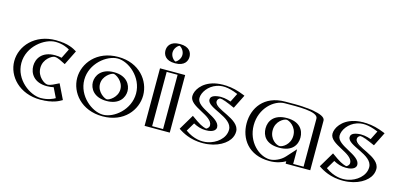

<svg xmlns="http://www.w3.org/2000/svg" viewBox="-69 -1229 3534 1695"><g transform="rotate(15 1697.5 -382.0)"><path d="M514 -31 454 -154C454 -154 421 -130 368 -130C301 -130 246 -186 246 -257C246 -327 301 -383 368 -383C421 -383 454 -359 454 -359L514 -480C514 -480 456 -528 342 -528C193 -528 58 -406 58 -255C58 -105 194 15 342 15C456 15 514 -31 514 -31ZM494.7 -36.3C474 -24 423.3 0 342 0C201.5 0 73 -114.4 73 -255C73 -396.8 200.7 -513 342 -513C423.8 -513 474.9 -487.3 494.8 -475L447.6 -379.9C430.3 -388.4 404 -398 368 -398C292.4 -398 231 -334.9 231 -257C231 -178.2 292.3 -115 368 -115C404.3 -115 432.2 -125.5 447.5 -133ZM494.7 -36.3 447.5 -133C432.2 -125.5 404.3 -115 368 -115C292.3 -115 231 -178.2 231 -257C231 -334.9 292.4 -398 368 -398C404 -398 430.3 -388.4 447.6 -379.9L494.8 -475C474.9 -487.3 423.8 -513 342 -513C200.7 -513 73 -396.8 73 -255C73 -114.4 201.5 0 342 0C423.3 0 474 -24 494.7 -36.3ZM514.3 -30.4 502.4 -23.3C479.8 -10 426.3 15 342 15C194 15 58 -105 58 -255C58 -406 193 -528 342 -528C427 -528 481 -501.2 502.7 -487.8L514.3 -480.6L454.5 -359.9L441.1 -366.4C425.1 -374.2 401.3 -383 368 -383C301 -383 246 -327 246 -257C246 -186 301 -130 368 -130C401.3 -130 427 -139.7 441 -146.5L454.5 -153.1ZM472.1 -33.5C454.1 -22.2 407.8 0 342 0C244.3 0 98 -102.3 98 -255C98 -408.8 243.6 -513 342 -513C407.8 -513 455 -489.1 472.2 -477.7L429.2 -391C411.6 -395.2 392.2 -398 368 -398C248.9 -398 206 -323.3 206 -257C206 -189.8 248.9 -115 368 -115C392.3 -115 414.5 -118.5 429 -121.9ZM536.9 -33.2 470.7 -168.9 415.8 -142.2C402.3 -135.6 382.9 -130 368 -130C344.5 -130 271 -174.4 271 -257C271 -338.7 344.4 -383 368 -383C383.7 -383 400.4 -378.3 415.9 -370.8L470.6 -344.2L536.9 -477.9C508.8 -495.3 456.2 -528 342 -528C150 -528 33 -394 33 -255C33 -117 151.2 15 342 15C454.8 15 507.1 -15.6 536.9 -33.2Z M791.2 -256C791.2 -194.3 845.4 -140.1 910 -140.1C974.6 -140.1 1027.8 -194.3 1027.8 -256C1027.8 -317.8 974.6 -372.9 910 -372.9C845.4 -372.9 791.2 -317.8 791.2 -256ZM633 -256C633 -111 759 15 911 15C1063 15 1186 -111 1186 -256C1186 -401 1063 -528 911 -528C759 -528 633 -401 633 -256ZM776.2 -256C776.2 -185.6 837.2 -125.1 910 -125.1C982.9 -125.1 1042.8 -185.8 1042.8 -256C1042.8 -326.2 983.1 -387.9 910 -387.9C837 -387.9 776.2 -326.3 776.2 -256ZM648 -256C648 -119.6 767.2 0 911 0C1054.7 0 1171 -119.4 1171 -256C1171 -392.6 1054.6 -513 911 -513C767.2 -513 648 -392.4 648 -256ZM776.2 -256C776.2 -326.3 837 -387.9 910 -387.9C983.1 -387.9 1042.8 -326.2 1042.8 -256C1042.8 -185.8 982.9 -125.1 910 -125.1C837.2 -125.1 776.2 -185.6 776.2 -256ZM648 -256C648 -392.4 767.2 -513 911 -513C1054.6 -513 1171 -392.6 1171 -256C1171 -119.4 1054.7 0 911 0C767.2 0 648 -119.6 648 -256ZM791.2 -256C791.2 -317.8 845.3 -372.9 910 -372.9C974.6 -372.9 1027.8 -317.8 1027.8 -256C1027.8 -194.3 974.6 -140.1 910 -140.1C845.3 -140.1 791.2 -194.2 791.2 -256ZM633 -256C633 -401 759 -528 911 -528C1063 -528 1186 -401 1186 -256C1186 -111 1063 15 911 15C759 15 633 -111 633 -256ZM751.2 -256C751.2 -197.5 793.8 -125.1 910 -125.1C1026.3 -125.1 1067.8 -197.6 1067.8 -256C1067.8 -314.3 1026.6 -387.9 910 -387.9C793.5 -387.9 751.2 -314.4 751.2 -256ZM673 -256C673 -404.3 810.6 -513 911 -513C1011.2 -513 1146 -404.5 1146 -256C1146 -107.6 1011.4 0 911 0C810.4 0 673 -107.8 673 -256ZM816.2 -256C816.2 -329.7 888.7 -372.9 910 -372.9C931.1 -372.9 1002.8 -329.6 1002.8 -256C1002.8 -182.4 931.3 -140.1 910 -140.1C888.6 -140.1 816.2 -182.4 816.2 -256ZM608 -256C608 -122.9 715.7 15 911 15C1106.3 15 1211 -122.8 1211 -256C1211 -389.2 1106.4 -528 911 -528C715.6 -528 608 -389.1 608 -256Z M1323 -691C1323 -643 1362 -603 1408 -603C1454 -603 1493 -643 1493 -691C1493 -739 1454 -779 1408 -779C1362 -779 1323 -739 1323 -691ZM1317.5 0V-526H1497.5V0ZM1338 -691C1338 -731 1370.8 -764 1408 -764C1445.2 -764 1478 -731 1478 -691C1478 -651 1445.2 -618 1408 -618C1370.8 -618 1338 -651 1338 -691ZM1332.5 -15V-511H1482.5V-15ZM1338 -691C1338 -651 1370.8 -618 1408 -618C1445.2 -618 1478 -651 1478 -691C1478 -731 1445.2 -764 1408 -764C1370.8 -764 1338 -731 1338 -691ZM1332.5 -15H1482.5V-511H1332.5ZM1323 -691C1323 -739 1362 -779 1408 -779C1454 -779 1493 -739 1493 -691C1493 -643 1454 -603 1408 -603C1362 -603 1323 -643 1323 -691ZM1317.5 0H1497.5V-526H1317.5ZM1363 -691C1363 -727.1 1390.4 -756.5 1408 -763.2C1426.2 -756.3 1453 -726.9 1453 -691C1453 -654.9 1425.6 -625.5 1408 -618.8C1389.8 -625.7 1363 -655.1 1363 -691ZM1357.5 -15V-511H1457.5V-15ZM1298 -691C1298 -654.7 1318.3 -603 1408 -603C1497.8 -603 1518 -654.8 1518 -691C1518 -727.3 1497.7 -779 1408 -779C1318.2 -779 1298 -727.2 1298 -691ZM1292.5 0H1522.5V-526H1292.5Z M1692.5 -175C1812 -85 1874.5 -119 1874.5 -153C1874.5 -231 1656.5 -261.4 1656.5 -363C1656.5 -460 1797.5 -602 2052.5 -488L1994.5 -372C1858.5 -434 1825.5 -397 1825.5 -373C1825.5 -311 2061.5 -283 2061.5 -160C2061.5 -9 1807.5 87 1620.5 -54ZM1697 -153.2 1640.4 -58.1C1783.5 41 1961.7 0.2 2023.6 -89.2C2038.4 -110.6 2046.5 -134.4 2046.5 -160C2046.5 -267.8 1810.5 -286.7 1810.5 -373C1810.5 -397.1 1831.8 -421.2 1875.5 -421.1C1902.8 -421 1936.2 -413.5 1987.5 -391.5L2032 -480.5C1831.4 -563.7 1712.3 -481.4 1680.4 -404.4C1674.4 -389.9 1671.5 -375.8 1671.5 -363C1671.5 -278.9 1889.5 -252 1889.5 -153C1889.5 -124.1 1862.1 -102.3 1823.6 -102.4C1791 -102.5 1749.6 -116.3 1697 -153.2ZM1697 -153.2C1749.6 -116.3 1791 -102.5 1823.6 -102.4C1862.1 -102.3 1889.5 -124.1 1889.5 -153C1889.5 -252 1671.5 -278.9 1671.5 -363C1671.5 -375.8 1674.4 -389.9 1680.4 -404.4C1712.3 -481.4 1831.4 -563.7 2032 -480.5L1987.5 -391.5C1936.2 -413.5 1902.8 -421 1875.5 -421.1C1831.8 -421.2 1810.5 -397.1 1810.5 -373C1810.5 -286.7 2046.5 -267.8 2046.5 -160C2046.5 -134.4 2038.4 -110.6 2023.6 -89.2C1961.7 0.2 1783.5 41 1640.4 -58.1ZM1692.4 -174.7 1620.4 -53.7 1631.9 -45.8C1780.8 57.3 1968.2 17.1 2035.9 -80.7C2052.2 -104.3 2061.5 -131.1 2061.5 -160C2061.5 -286.1 1825.5 -307.9 1825.5 -373C1825.5 -386.9 1837.4 -406.2 1875.4 -406.1C1900 -406 1931.2 -399.3 1981.6 -377.7L1994.6 -372.2L2052.6 -488.2L2037.7 -494.4C1831.5 -579.8 1702.2 -496.2 1666.5 -410.1C1659.9 -394.1 1656.5 -378 1656.5 -363C1656.5 -258.5 1874.5 -233.9 1874.5 -153C1874.5 -135.3 1857.3 -117.3 1823.6 -117.4C1795.4 -117.5 1756.8 -129.6 1705.6 -165.5ZM1709.2 -134.1C1744 -115.1 1779 -102.5 1823.5 -102.4C1901.1 -102.3 1914.5 -136.2 1914.5 -153C1914.5 -243.7 1696.5 -271 1696.5 -363C1696.5 -415.9 1744.3 -481.7 1814.5 -505.4C1857.2 -519.9 1912.4 -524.3 2009.6 -483.7L1969.7 -403.8C1929.1 -417.4 1890.5 -426 1845 -418.8C1789.1 -410 1785.5 -385.4 1785.5 -373C1785.5 -294.8 2021.5 -275.3 2021.5 -160C2021.5 -79.4 1943.7 -19.7 1866.6 -4.5C1815 5.7 1742.5 1.1 1662.7 -56ZM1681.4 -195.9 1598.1 -55.9C1651.1 -19.2 1711.1 5.5 1781.8 12.5C1918.2 26 2020.7 -25.5 2062.3 -85.5C2078 -108.2 2086.5 -133.2 2086.5 -160C2086.5 -278.3 1850.5 -300 1850.5 -373C1850.5 -398.8 1875.1 -406.1 1875.1 -406.1C1882 -406 1907.3 -403.1 1957.4 -381.6L2011.6 -358.4L2075 -485.1L2061.7 -490.6C2006.7 -513.4 1953.4 -526.4 1899.4 -529.6C1736.9 -539.1 1663.7 -461.8 1640.8 -406.7C1634.6 -391.5 1631.5 -376.6 1631.5 -363C1631.5 -266.7 1849.5 -241.8 1849.5 -153C1849.5 -130.9 1828.5 -118.5 1823.4 -117.4C1817.7 -117.7 1782.2 -125.3 1732.2 -160.3Z M2369.5 -256C2369.5 -327 2422.5 -377 2489.5 -377C2555.5 -377 2608.5 -327 2608.5 -256C2608.5 -186 2558.5 -136 2489.5 -136C2417.5 -136 2369.5 -186 2369.5 -256ZM2781.5 -454V0H2606.5V-58C2568.5 -16 2506.5 15 2436.5 15C2286.5 15 2181.5 -106 2181.5 -256C2181.5 -406 2286.5 -528 2436.5 -528C2505.5 -528 2781 -541 2781.5 -454ZM2354.5 -256C2354.5 -178.3 2409.5 -121 2489.5 -121C2566.5 -121 2623.5 -178.1 2623.5 -256C2623.5 -335.1 2563.5 -392 2489.5 -392C2414.6 -392 2354.5 -335.2 2354.5 -256ZM2766.5 -454C2766.2 -501.6 2611.2 -514.3 2496.4 -513.6C2471.2 -513.5 2450.2 -513 2436.5 -513C2295.7 -513 2196.5 -399 2196.5 -256C2196.5 -113 2295.6 0 2436.5 0C2502.1 0 2560.2 -29.2 2595.4 -68.1L2621.5 -96.9V-15H2766.5ZM2354.5 -256C2354.5 -335.2 2414.6 -392 2489.5 -392C2563.5 -392 2623.5 -335.1 2623.5 -256C2623.5 -178.1 2566.5 -121 2489.5 -121C2409.5 -121 2354.5 -178.3 2354.5 -256ZM2766.5 -454V-15H2621.5V-96.9L2595.4 -68.1C2560.2 -29.2 2502.1 0 2436.5 0C2295.6 0 2196.5 -113 2196.5 -256C2196.5 -399 2295.7 -513 2436.5 -513C2450.2 -513 2471.2 -513.5 2496.4 -513.6C2611.2 -514.3 2766.2 -501.6 2766.5 -454ZM2369.5 -256C2369.5 -186.1 2417.6 -136 2489.5 -136C2558.4 -136 2608.5 -186.1 2608.5 -256C2608.5 -327 2555.5 -377 2489.5 -377C2422.5 -377 2369.5 -327 2369.5 -256ZM2436.5 -528C2286.5 -528 2181.5 -406 2181.5 -256C2181.5 -106 2286.5 15 2436.5 15C2506.5 15 2568.5 -16 2606.5 -58V0H2781.5V-454C2781 -537.6 2546.6 -528 2436.5 -528ZM2329.5 -256C2329.5 -189.6 2367.4 -121 2489.5 -121C2608.9 -121 2648.5 -189.6 2648.5 -256C2648.5 -323.6 2606.2 -392 2489.5 -392C2372 -392 2329.5 -323.6 2329.5 -256ZM2741.5 -454V-15H2646.5V-148.9L2568.6 -62.8C2530.9 -21.2 2474 0 2436.5 0C2339.1 0 2221.5 -101.7 2221.5 -256C2221.5 -410.3 2339.2 -513 2436.5 -513C2544.8 -513 2741.1 -521.2 2741.5 -454ZM2394.5 -256C2394.5 -338.6 2465.1 -377 2489.5 -377C2512.7 -377 2583.5 -338.6 2583.5 -256C2583.5 -174.6 2515.9 -136 2489.5 -136C2459.9 -136 2394.5 -174.7 2394.5 -256ZM2806.5 -454C2806.1 -517.8 2607.3 -529.3 2495.7 -528.6C2469.6 -528.5 2447.9 -528 2436.5 -528C2243.1 -528 2156.5 -394.7 2156.5 -256C2156.5 -117.3 2243.1 15 2436.5 15C2499.4 15 2547.9 -2.3 2581.5 -21.9V0H2806.5Z M2973.5 -175C3093 -85 3155.5 -119 3155.5 -153C3155.5 -231 2937.5 -261.4 2937.5 -363C2937.5 -460 3078.5 -602 3333.5 -488L3275.5 -372C3139.5 -434 3106.5 -397 3106.5 -373C3106.5 -311 3342.5 -283 3342.5 -160C3342.5 -9 3088.5 87 2901.5 -54ZM2978 -153.2 2921.4 -58.1C3064.5 41 3242.7 0.2 3304.6 -89.2C3319.4 -110.6 3327.5 -134.4 3327.5 -160C3327.5 -267.8 3091.5 -286.7 3091.5 -373C3091.5 -397.1 3112.8 -421.2 3156.5 -421.1C3183.8 -421 3217.2 -413.5 3268.5 -391.5L3313 -480.5C3112.4 -563.7 2993.3 -481.4 2961.4 -404.4C2955.4 -389.9 2952.5 -375.8 2952.5 -363C2952.5 -278.9 3170.5 -252 3170.5 -153C3170.5 -124.1 3143.1 -102.3 3104.6 -102.4C3072 -102.5 3030.6 -116.3 2978 -153.2ZM2978 -153.2C3030.6 -116.3 3072 -102.5 3104.6 -102.4C3143.1 -102.3 3170.5 -124.1 3170.5 -153C3170.5 -252 2952.5 -278.9 2952.5 -363C2952.5 -375.8 2955.4 -389.9 2961.4 -404.4C2993.3 -481.4 3112.4 -563.7 3313 -480.5L3268.5 -391.5C3217.2 -413.5 3183.8 -421 3156.5 -421.1C3112.8 -421.2 3091.5 -397.1 3091.5 -373C3091.5 -286.7 3327.5 -267.8 3327.5 -160C3327.5 -134.4 3319.4 -110.6 3304.6 -89.2C3242.7 0.2 3064.5 41 2921.4 -58.1ZM2973.4 -174.7 2901.4 -53.7 2912.9 -45.8C3061.8 57.3 3249.2 17.1 3316.9 -80.7C3333.2 -104.3 3342.5 -131.1 3342.5 -160C3342.5 -286.1 3106.5 -307.9 3106.5 -373C3106.5 -386.9 3118.4 -406.2 3156.4 -406.1C3181 -406 3212.2 -399.3 3262.6 -377.7L3275.6 -372.2L3333.6 -488.2L3318.7 -494.4C3112.5 -579.8 2983.2 -496.2 2947.5 -410.1C2940.9 -394.1 2937.5 -378 2937.5 -363C2937.5 -258.5 3155.5 -233.9 3155.5 -153C3155.5 -135.3 3138.3 -117.3 3104.6 -117.4C3076.4 -117.5 3037.8 -129.6 2986.6 -165.5ZM2990.2 -134.1C3025 -115.1 3060 -102.5 3104.5 -102.4C3182.1 -102.3 3195.5 -136.2 3195.5 -153C3195.5 -243.7 2977.5 -271 2977.5 -363C2977.5 -415.9 3025.3 -481.7 3095.5 -505.4C3138.2 -519.9 3193.4 -524.3 3290.6 -483.7L3250.7 -403.8C3210.1 -417.4 3171.5 -426 3126 -418.8C3070.1 -410 3066.5 -385.4 3066.5 -373C3066.5 -294.8 3302.5 -275.3 3302.5 -160C3302.5 -79.4 3224.7 -19.7 3147.6 -4.5C3096 5.7 3023.5 1.1 2943.7 -56ZM2962.4 -195.9 2879.1 -55.9C2932.1 -19.2 2992.1 5.5 3062.8 12.5C3199.2 26 3301.7 -25.5 3343.3 -85.5C3359 -108.2 3367.5 -133.2 3367.5 -160C3367.5 -278.3 3131.5 -300 3131.5 -373C3131.5 -398.8 3156.1 -406.1 3156.1 -406.1C3163 -406 3188.3 -403.1 3238.4 -381.6L3292.6 -358.4L3356 -485.1L3342.7 -490.6C3287.7 -513.4 3234.4 -526.4 3180.4 -529.6C3017.9 -539.1 2944.7 -461.8 2921.8 -406.7C2915.6 -391.5 2912.5 -376.6 2912.5 -363C2912.5 -266.7 3130.5 -241.8 3130.5 -153C3130.5 -130.9 3109.5 -118.5 3104.4 -117.4C3098.7 -117.7 3063.2 -125.3 3013.2 -160.3Z"/></g></svg>

Font: Hussar Outliner
Style: Regular
Weight: 700
Foundry: Cannot Into Space Fonts
Version: Version 0.92